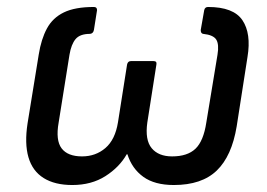

<svg xmlns="http://www.w3.org/2000/svg" viewBox="-20 -519 766 550"><path d="M187 11Q137 11 105 -9Q73 -29 61.5 -68.5Q50 -108 59 -166L91 -363Q98 -407 114.5 -437.5Q131 -468 163 -483.5Q195 -499 249 -499Q258 -499 258 -490L249 -433Q247 -423 238 -422Q209 -422 196.5 -407Q184 -392 179 -362L148 -168Q139 -117 156.5 -94Q174 -71 215 -71Q254 -71 282 -95Q310 -119 318 -169L344 -334Q346 -344 355 -344H420Q430 -344 428 -334L402 -168Q395 -118 414.5 -94.5Q434 -71 473 -71Q517 -71 540 -93Q563 -115 571 -168L603 -362Q608 -392 599.5 -405.5Q591 -419 562 -422Q555 -423 555 -433L565 -490Q567 -499 576 -499Q649 -499 674.5 -461Q700 -423 689 -356L658 -157Q644 -72 601 -30.5Q558 11 478 11Q423 11 390.5 -12.5Q358 -36 345 -77H343Q322 -40 282 -14.5Q242 11 187 11Z"/></svg>

Font: Sofia Sans Semi Condensed Medium
Style: Italic
Weight: 500
Italic angle: -9°
Version: Version 4.100